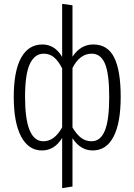

<svg xmlns="http://www.w3.org/2000/svg" viewBox="-20 -763 692 988"><path d="M460 -534.2Q534.2 -534.2 567.6 -467Q601.1 -399.9 601.1 -264.2Q601.1 -130.4 564.2 -59.6Q527.3 11.2 457 11.2Q394 11.2 353 -51.8V196.8L299.8 205.1V-53.2Q260.3 11.2 195.8 11.2Q127 11.2 88.9 -60.1Q50.8 -131.3 50.8 -264.2Q50.8 -397 88.6 -465.6Q126.5 -534.2 198.2 -534.2Q261.7 -534.2 299.8 -470.2V-743.2L353 -735.8V-471.2Q394.5 -534.2 460 -534.2ZM203.1 -36.1Q260.7 -36.1 299.8 -107.9V-411.1Q280.3 -449.7 257.6 -468.3Q234.9 -486.8 205.1 -486.8Q158.2 -486.8 133.5 -433.8Q108.9 -380.9 108.9 -264.2Q108.9 -36.1 203.1 -36.1ZM451.2 -36.1Q497.1 -36.1 519.5 -90.6Q542 -145 542 -264.2Q542 -383.3 520.3 -435.1Q498.5 -486.8 452.1 -486.8Q390.6 -486.8 353 -413.1V-106.9Q374.5 -70.8 397.7 -53.5Q420.9 -36.1 451.2 -36.1Z"/></svg>

Font: Fira Sans Compressed Light
Style: Regular
Weight: 300
Width: 1
Designer: Carrois Corporate & Edenspiekermann AG
Foundry: Carrois Corporate GbR & Edenspiekermann AG
Version: Version 4.203;PS 004.203;hotconv 1.0.88;makeotf.lib2.5.64775